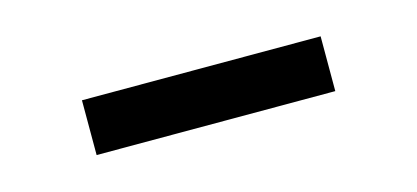

<svg xmlns="http://www.w3.org/2000/svg" viewBox="-26 -416 515 237"><g transform="rotate(-15 232.0 -298.0)"><path d="M79 -263V-333H384V-263Z"/></g></svg>

Font: Maven Pro
Style: Regular
Weight: 400
Designer: Joe Prince
Foundry: Joe Prince
Version: Version 2.103